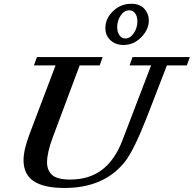

<svg xmlns="http://www.w3.org/2000/svg" viewBox="-20 -958 1001 992"><path d="M618.7 -725.6Q577.1 -725.6 550.8 -750Q524.4 -774.4 524.4 -812.5Q524.4 -862.3 564 -900.4Q603.5 -938.5 658.2 -938.5Q703.1 -938.5 726.1 -912.4Q749 -886.2 749 -853Q749 -805.2 709.7 -765.4Q670.4 -725.6 618.7 -725.6ZM627 -759.3Q653.3 -759.3 671.6 -786.9Q689.9 -814.5 689.9 -847.7Q689.9 -873 678.5 -888.9Q667 -904.8 647.5 -904.8Q621.6 -904.8 603.5 -877.7Q585.4 -850.6 585.4 -818.4Q585.4 -793 596.9 -776.1Q608.4 -759.3 627 -759.3ZM313.5 13.2Q206.5 13.2 154.1 -22Q101.6 -57.1 101.6 -130.9Q101.6 -183.1 132.8 -265.6L267.1 -620.1H155.3L170.9 -663.1H510.3L495.1 -620.1H391.6L253.4 -250.5Q223.1 -170.4 223.1 -118.7Q223.1 -78.1 249.3 -54.2Q275.4 -30.3 342.3 -30.3Q440.9 -30.3 507.3 -80.8Q573.7 -131.3 612.3 -232.4L760.7 -620.1H649.4L664.6 -663.1H960.9L945.3 -620.1H842.3L741.7 -359.9Q672.4 -181.6 624.5 -121.1Q516.6 13.2 313.5 13.2Z"/></svg>

Font: Elstob 6pt SemiBold
Style: Italic
Weight: 600
Italic angle: -20°
Designer: Peter S. Baker
Version: Version 1.015